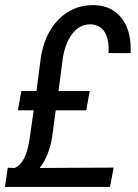

<svg xmlns="http://www.w3.org/2000/svg" viewBox="-24 -741 545 761"><path d="M196.8 -303.7 182.6 -197.3Q170.9 -124.5 133.3 -75.2L426.3 -76.7L412.1 0H-4.4L6.8 -76.2L34.2 -75.2Q57.1 -85.4 71.8 -113.5Q86.4 -141.6 94.2 -196.3L109.4 -303.7H46.9L60.5 -380.4H120.6L136.7 -503.9Q149.9 -605 208.5 -664.1Q264.6 -720.7 343.3 -720.7Q346.7 -720.7 349.6 -720.7Q419.9 -718.8 459 -668Q493.7 -622.1 494.1 -547.4Q494.1 -539.1 493.7 -530.3L406.2 -530.8Q406.7 -540 406.7 -548.3Q406.2 -587.9 391.6 -612.8Q373 -643.1 335.4 -644.5Q334 -644.5 332.5 -644.5Q292 -644.5 262.7 -607.4Q232.4 -568.4 223.6 -500.5L208 -380.4H331.5L317.9 -303.7Z"/></svg>

Font: MAUL Condensed Italic
Style: Condenced Regular Italic
Weight: 400
Italic angle: -12°
Designer: MAUL
Version: Version 1.0; 2020; ttfautohint (v1.8.3)